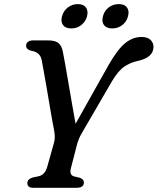

<svg xmlns="http://www.w3.org/2000/svg" viewBox="-20 -892 749 912"><path d="M378.5 -25.5Q378.5 0 344 0H137Q110 0 110 -22.5Q110 -41 136 -49L162 -54.5Q193 -60.5 204 -98.5L236.5 -214Q241 -229.5 240.2 -244.8Q239.5 -260 236.5 -275.5Q233 -292.5 227 -326.2Q221 -360 214 -402Q207 -444 199.8 -485.5Q192.5 -527 186.5 -560.2Q180.5 -593.5 177.5 -609Q169.5 -644.5 129.5 -650.5Q104.5 -656.5 104 -674.5Q103.5 -685.5 112.2 -692.8Q121 -700 136 -700H211.5Q242 -700 257.5 -687.5Q273 -675 278.5 -646.5Q282.5 -627 289.8 -586Q297 -545 305.8 -494Q314.5 -443 323.2 -392.5Q332 -342 339 -304L496.5 -584.5Q540 -660 576 -688.2Q612 -716.5 651.5 -716.5Q680.5 -716.5 694.8 -702.8Q709 -689 709 -669.5Q709 -618 632 -602Q600 -595 571.5 -576.2Q543 -557.5 513 -508L370 -262Q360 -245 355.2 -233.2Q350.5 -221.5 347 -210L317 -94Q307.5 -60.5 332.5 -54L358 -48Q370 -43.5 374.2 -38Q378.5 -32.5 378.5 -25.5ZM318.5 -757Q291.5 -757 279.5 -772.8Q267.5 -788.5 274.5 -814.5Q281.5 -840.5 302 -856.5Q322.5 -872.5 349.5 -872.5Q376.5 -872.5 388.2 -856.5Q400 -840.5 393.5 -814.5Q386.5 -789 366.2 -773Q346 -757 318.5 -757ZM513 -757Q486 -757 474 -772.8Q462 -788.5 469 -814.5Q475.5 -840.5 496 -856.5Q516.5 -872.5 544 -872.5Q571.5 -872.5 583.2 -856.5Q595 -840.5 588 -814.5Q581.5 -789 561 -773Q540.5 -757 513 -757Z"/></svg>

Font: Fraunces 9pt S050
Style: Italic
Weight: 400
Italic angle: -16°
Version: Version 1.000; ttfautohint (v1.8.3)